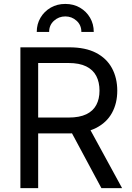

<svg xmlns="http://www.w3.org/2000/svg" viewBox="-20 -972 682 992"><path d="M85.4 0V-727.5H337.9Q421.4 -727.5 476.3 -699Q531.2 -670.4 558.6 -619.6Q585.9 -568.8 585.9 -503.4Q585.9 -438 558.3 -388.2Q530.8 -338.4 475.6 -310.5Q420.4 -282.7 336.9 -282.7H136.7V-364.7H334.5Q390.6 -364.7 425.8 -381.6Q460.9 -398.4 477.5 -429.7Q494.1 -460.9 494.1 -503.4Q494.1 -547.4 477.5 -579.3Q460.9 -611.3 425.5 -628.9Q390.1 -646.5 333.5 -646.5H177.2V0ZM503.9 0 328.1 -327.6H432.1L610.8 0ZM317.4 -951.7Q359.9 -951.7 393.1 -932.4Q426.3 -913.1 445.3 -880.4Q464.4 -847.7 464.4 -807.1H400.4Q400.4 -842.3 375.7 -864.7Q351.1 -887.2 317.4 -887.2Q283.7 -887.2 258.8 -864.7Q233.9 -842.3 233.9 -807.1H169.9Q169.9 -847.7 189.2 -880.4Q208.5 -913.1 241.7 -932.4Q274.9 -951.7 317.4 -951.7Z"/></svg>

Font: Inter 17pt
Style: Regular
Weight: 400
Version: Version 4.001;git-66647c0bb